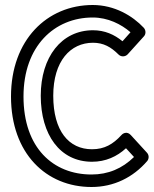

<svg xmlns="http://www.w3.org/2000/svg" viewBox="-20 -711 616 768"><path d="M74 -325C74 -527 198 -641 351 -641C412 -641 465 -614 502 -582L470 -546C437 -573 399 -590 352 -590C226 -590 143 -483 143 -328C143 -172 220 -64 348 -64C403 -64 448 -85 484 -118L516 -83C469 -37 413 -13 346 -13C193 -13 74 -119 74 -325ZM24 -325C24 -97 165 37 346 37C435 37 512 -1 569 -67C576 -76 577 -90 568 -100L503 -171C489 -186 473 -179 466 -171C432 -134 398 -114 348 -114C256 -114 193 -186 193 -328C193 -467 262 -540 352 -540C394 -540 424 -523 454 -493C465 -482 482 -484 491 -494L556 -566C564 -575 564 -590 555 -600C510 -648 438 -691 351 -691C168 -691 24 -551 24 -325Z"/></svg>

Font: Falling Sky
Style: Ou
Weight: 400
Designer: Paul D. Hunt
Foundry: Adobe Systems Incorporated
Version: Version 1.02